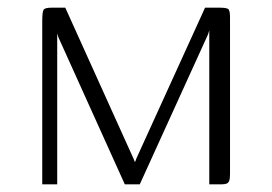

<svg xmlns="http://www.w3.org/2000/svg" viewBox="-20 -480 709 500"><path d="M90 0V-424Q90 -449 93.5 -454.5Q97 -460 114 -460H150L329 -64L331 -58L333 -61L335 -67L514 -460H552Q568 -460 573.5 -457Q579 -454 579 -436V-26Q579 -15 577 -9.5Q575 -4 570.5 -2Q566 0 557 0H525V-401L522 -391L344 0H305L132 -383L129 -393V0Z"/></svg>

Font: Genos Light
Style: Regular
Weight: 300
Designer: Robert E. Leuschke
Foundry: Robert E. Leuschke
Version: Version 1.010